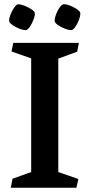

<svg xmlns="http://www.w3.org/2000/svg" viewBox="-20 -876 418 896"><path d="M125.5 -73.2V-603.5L33.7 -635.7L42 -675.8H348.1L340.3 -634.8L252 -602.5V-73.2L345.7 -40.5L336.4 0H30.3L38.6 -42ZM234.9 -780.3Q234.9 -791 241.2 -808.1Q247.6 -825.2 256.8 -839.1Q266.1 -853 274.4 -855.5Q277.3 -856.4 279.8 -856.4Q290 -856.4 306.9 -849.9Q323.7 -843.3 337.6 -834Q351.6 -824.7 354.5 -816.9Q355 -815.4 355 -811.5Q355 -801.3 348.6 -784.2Q342.3 -767.1 333 -752.9Q323.7 -738.8 315.4 -735.8Q314 -735.4 310.5 -735.4Q300.3 -735.4 283.4 -741.9Q266.6 -748.5 252.4 -757.8Q238.3 -767.1 235.4 -774.9Q234.9 -776.4 234.9 -780.3ZM22.5 -780.8Q22.5 -791.5 29.1 -808.3Q35.6 -825.2 44.9 -838.9Q54.2 -852.5 62.5 -855.5Q64 -856 67.4 -856Q77.1 -856 94 -849.4Q110.8 -842.8 125 -833.7Q139.2 -824.7 142.1 -816.9Q142.6 -815.4 142.6 -811.5Q142.6 -800.8 136.2 -783.9Q129.9 -767.1 120.6 -752.9Q111.3 -738.8 103 -735.8Q101.6 -735.4 98.1 -735.4Q87.9 -735.4 71 -741.9Q54.2 -748.5 40.3 -757.8Q26.4 -767.1 23.4 -774.9Q22.5 -777.8 22.5 -780.8Z"/></svg>

Font: Vesper Libre Medium
Style: Regular
Weight: 500
Designer: Robert Keller & Kimya Gandhi
Foundry: Mota Italic
Version: Version 1.058